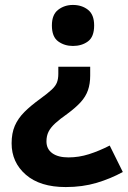

<svg xmlns="http://www.w3.org/2000/svg" viewBox="-20 -565 517 777"><path d="M345 -259Q345 -226 336 -200Q327 -174 306.5 -151.5Q286 -129 252 -104Q222 -83 203.5 -66Q185 -49 176.5 -32Q168 -15 168 7Q168 38 191.5 55Q215 72 257 72Q299 72 340 59Q381 46 424 24L477 131Q428 158 371 175Q314 192 246 192Q142 192 84.5 142Q27 92 27 15Q27 -26 40 -56Q53 -86 79 -112Q105 -138 144 -166Q174 -188 189.5 -202.5Q205 -217 210.5 -231.5Q216 -246 216 -266V-295H345ZM361 -462Q361 -416 336 -397.5Q311 -379 275 -379Q241 -379 215.5 -397.5Q190 -416 190 -462Q190 -506 215.5 -525.5Q241 -545 275 -545Q311 -545 336 -525.5Q361 -506 361 -462Z"/></svg>

Font: Noto Naskh Arabic
Style: Regular
Weight: 400
Designer: Monotype Design Team, David Williams, Mohamad Dakak and Nizar Qandah
Foundry: Monotype Imaging Inc.
Version: Version 2.013